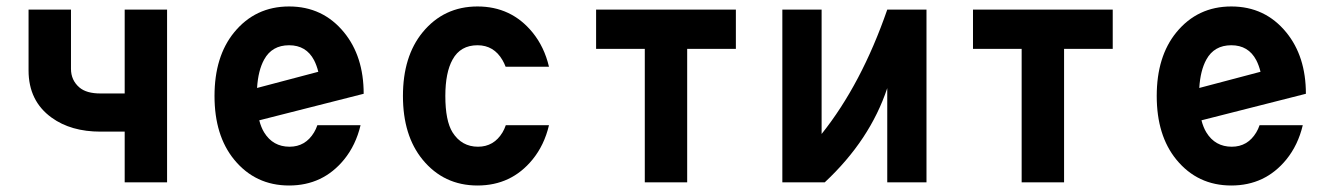

<svg xmlns="http://www.w3.org/2000/svg" viewBox="-20 -567 4142 597"><path d="M499.5 0H367.7V-157.7H292.5Q200.7 -157.7 140.6 -201.2Q68.8 -252.9 68.8 -348.1V-537.1H200.7V-353Q200.7 -317.4 227.1 -294.9Q249 -276.4 292 -276.4H367.7V-537.1H499.5Z M1101.1 -177.7Q1086.4 -115.7 1049.8 -70.8Q983.9 9.8 878.9 9.8Q773.9 9.8 708 -70.8Q647 -145.5 647 -268.6Q647 -391.6 708 -466.3Q773.9 -546.9 878.9 -546.9Q983.9 -546.9 1049.8 -466.3Q1110.8 -391.6 1110.8 -275.4L786.1 -192.9Q792 -170.4 801.3 -155.3Q828.6 -110.8 880.4 -110.8Q929.7 -110.8 956.5 -155.3Q962.4 -165 966.8 -177.7ZM779.3 -293.5 969.7 -343.8Q964.8 -363.8 956.5 -379.9Q932.1 -426.3 878.9 -426.3Q825.7 -426.3 801.3 -381.8Q782.7 -348.1 779.3 -293.5Z M1687 -177.7Q1672.4 -115.7 1635.7 -70.8Q1569.8 9.8 1464.8 9.8Q1359.9 9.8 1293.9 -70.8Q1232.9 -145.5 1232.9 -268.6Q1232.9 -391.6 1293.9 -466.3Q1359.9 -546.9 1464.8 -546.9Q1569.8 -546.9 1635.7 -466.3Q1672.4 -421.4 1687 -359.4H1552.2Q1547.9 -370.6 1542.5 -379.9Q1515.6 -426.3 1464.8 -426.3Q1411.6 -426.3 1387.2 -381.8Q1364.7 -341.3 1364.7 -268.6Q1364.7 -191.4 1387.2 -155.3Q1415.5 -110.8 1466.3 -110.8Q1515.6 -110.8 1542.5 -155.3Q1548.3 -165 1552.7 -177.7Z M1984.9 0V-415H1833.5V-537.1H2268.1V-415H2116.7V0Z M2412.6 0V-537.1H2534.7V-150.4Q2658.7 -305.7 2738.8 -537.1H2860.8V0H2738.8V-293Q2685.1 -131.3 2544.4 0Z M3156.7 0V-415H3005.4V-537.1H3439.9V-415H3288.6V0Z M4030.8 -177.7Q4016.1 -115.7 3979.5 -70.8Q3913.6 9.8 3808.6 9.8Q3703.6 9.8 3637.7 -70.8Q3576.7 -145.5 3576.7 -268.6Q3576.7 -391.6 3637.7 -466.3Q3703.6 -546.9 3808.6 -546.9Q3913.6 -546.9 3979.5 -466.3Q4040.5 -391.6 4040.5 -275.4L3715.8 -192.9Q3721.7 -170.4 3731 -155.3Q3758.3 -110.8 3810.1 -110.8Q3859.4 -110.8 3886.2 -155.3Q3892.1 -165 3896.5 -177.7ZM3709 -293.5 3899.4 -343.8Q3894.5 -363.8 3886.2 -379.9Q3861.8 -426.3 3808.6 -426.3Q3755.4 -426.3 3731 -381.8Q3712.4 -348.1 3709 -293.5Z"/></svg>

Font: Consola Mono
Style: Bold
Weight: 700
Monospace: yes
Designer: Wojciech Kalinowski "wmk69" (wmk69@o2.pl)
Foundry: Wojciech Kalinowski "wmk69" (wmk69@o2.pl)
Version: Version 2.1.0